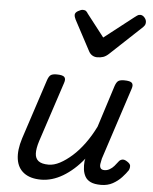

<svg xmlns="http://www.w3.org/2000/svg" viewBox="-58 -896 763 960"><g transform="rotate(5 323.5 -416.0)"><path d="M184 16Q130 16 98 -8Q66 -32 59.5 -76.5Q53 -121 72 -181L171 -483Q178 -503 187.5 -509Q197 -515 216 -515Q247 -515 255.5 -505.5Q264 -496 257 -476L158 -175Q146 -137 147 -112Q148 -87 164.5 -74.5Q181 -62 215 -62Q242 -62 271.5 -77.5Q301 -93 332 -120.5Q363 -148 391.5 -187Q420 -226 443 -273L510 -483Q517 -503 526.5 -509Q536 -515 555 -515Q586 -515 594.5 -505.5Q603 -496 596 -476L478 -115Q475 -102 473 -89Q471 -76 476 -67.5Q481 -59 496 -59Q509 -59 521.5 -66Q534 -73 544 -84.5Q554 -96 562 -107Q568 -116 579 -119Q590 -122 605 -112Q621 -102 622 -91.5Q623 -81 618 -70Q607 -53 588 -32.5Q569 -12 543.5 2Q518 16 485 16Q452 16 433 7Q414 -2 405 -18Q396 -34 393.5 -54Q391 -74 393 -96L396 -108Q372 -78 346 -55Q320 -32 293 -16Q266 0 238.5 8Q211 16 184 16ZM607 -848Q619 -848 628.5 -837Q638 -826 638 -814Q638 -804 634.5 -798.5Q631 -793 627 -789L468 -640Q454 -627 440.5 -622.5Q427 -618 410 -618Q397 -618 386 -624.5Q375 -631 368 -644L287 -796Q283 -804 281.5 -809.5Q280 -815 280 -819Q280 -831 295 -839.5Q310 -848 319 -848Q330 -848 335.5 -843Q341 -838 345 -831L432 -719L578 -833Q585 -838 591.5 -843Q598 -848 607 -848Z"/></g></svg>

Font: Playwrite DK Uloopet
Style: Regular
Weight: 400
Designer: Veronika Burian, José Scaglione
Foundry: TypeTogether
Version: Version 1.002